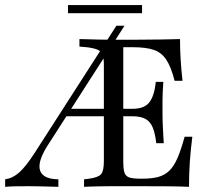

<svg xmlns="http://www.w3.org/2000/svg" viewBox="-28 -722 830 742"><path d="M-8.1 0V-29Q21 -33.1 46.4 -55.6Q71.8 -78.2 105.6 -130.6L421.8 -622.6H453.2L158.1 -162.9Q141.1 -137.1 131.9 -113.3Q122.6 -89.5 125 -71Q127.4 -52.4 144.4 -41.1Q161.3 -29.8 197.6 -29V0Q172.6 -0.8 152.4 -1.2Q132.3 -1.6 116.1 -2Q100 -2.4 84.7 -2.4Q54.8 -2.4 31.9 -2Q8.9 -1.6 -8.1 0ZM213.7 -272.6 231.5 -301.6H525.8V-272.6ZM404.8 -2.4Q384.7 -2.4 364.1 -2Q343.5 -1.6 326.2 -1.2Q308.9 -0.8 296.8 0V-29L316.9 -31.5Q351.6 -36.3 362.5 -48.8Q373.4 -61.3 373.4 -98.4V-472.6Q373.4 -497.6 368.1 -510.9Q362.9 -524.2 348.4 -530.2Q333.9 -536.3 307.3 -539.5L279 -541.9V-571Q292.7 -571 312.5 -570.2Q332.3 -569.4 355.6 -569Q379 -568.5 402.4 -568.5H412.1H497.6Q554.8 -568.5 596.4 -569.4Q637.9 -570.2 667.7 -571Q667.7 -530.6 670.2 -490.7Q672.6 -450.8 677.4 -409.7H646.8Q633.1 -463.7 614.5 -491.5Q596 -519.4 565.7 -529.4Q535.5 -539.5 486.3 -539.5H448.4V-98.4Q448.4 -70.2 452.8 -55.6Q457.3 -41.1 471.4 -36.3Q485.5 -31.5 513.7 -31.5H522.6Q558.9 -31.5 583.9 -38.3Q608.9 -45.2 626.6 -62.5Q644.4 -79.8 658.1 -111.7Q671.8 -143.5 685.5 -193.5H715.3Q708.9 -144.4 705.6 -96.8Q702.4 -49.2 702.4 0Q669.4 -1.6 624.2 -2Q579 -2.4 516.1 -2.4H412.1ZM575.8 -168.5Q571.8 -205.6 562.5 -228.6Q553.2 -251.6 534.7 -262.1Q516.1 -272.6 485.5 -272.6V-301.6Q529.8 -301.6 549.2 -326.6Q568.5 -351.6 574.2 -405.6H603.2Q600 -358.1 600 -332.7Q600 -307.3 600 -287.1Q600 -271.8 600.4 -255.6Q600.8 -239.5 602 -219Q603.2 -198.4 604.8 -168.5ZM234.7 -671V-702.4H521V-671Z"/></svg>

Font: Playfair 5pt SemiExpanded Light Light
Style: Regular
Weight: 300
Version: Version 2.203